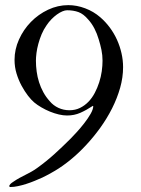

<svg xmlns="http://www.w3.org/2000/svg" viewBox="-20 -541 564 767"><path d="M248 -500Q239.7 -500 229.2 -495.6Q218.8 -491.2 207.5 -483.2Q196.3 -475.1 185.5 -464.1Q174.8 -453.1 166 -439.9Q154.3 -423.3 146.2 -404.1Q138.2 -384.8 133.1 -365.7Q127.9 -346.7 125.7 -329.1Q123.5 -311.5 123.5 -298.3Q123.5 -276.9 126.5 -255.1Q129.4 -233.4 136 -212.6Q142.6 -191.9 153.1 -172.6Q163.6 -153.3 178.7 -136.7Q192.9 -119.6 213.4 -110.1Q233.9 -100.6 257.3 -100.6Q280.8 -100.6 299.6 -109.9Q318.4 -119.1 333.3 -134.5Q348.1 -149.9 358.6 -169.9Q369.1 -189.9 376.2 -211.9Q383.3 -233.9 386.5 -256.3Q389.6 -278.8 389.6 -298.3Q389.6 -320.3 385.3 -341.6Q380.9 -362.8 374.5 -383.3Q367.7 -406.7 357.2 -427Q346.7 -447.3 332.5 -462.9Q313.5 -485.4 293.5 -492.7Q273.4 -500 248 -500ZM352.5 -117.2Q351.6 -117.2 351.6 -117.7Q351.1 -117.7 351.1 -118.2Q325.2 -101.1 300.8 -90.3Q276.4 -79.6 248 -79.6Q232.9 -79.6 215.1 -83.7Q197.3 -87.9 179.4 -95.2Q161.6 -102.5 145.3 -112.1Q128.9 -121.6 116.7 -131.8Q105.5 -141.1 92 -158.4Q78.6 -175.8 66.4 -198.2Q54.2 -220.7 46.1 -247.1Q38.1 -273.4 38.1 -301.8Q38.1 -343.8 55.9 -383.3Q73.7 -422.9 103.5 -453.4Q133.3 -483.9 172.1 -502.2Q210.9 -520.5 252.9 -520.5Q286.6 -520.5 320.3 -507.8Q354 -495.1 380.4 -472.2Q401.4 -454.1 418.5 -431.2Q435.5 -408.2 447.3 -382.3Q459 -356.4 465.3 -328.6Q471.7 -300.8 471.7 -272.9Q471.7 -231.9 460 -190.4Q448.2 -148.9 428 -108.6Q407.7 -68.4 380.9 -31Q354 6.3 323.7 38.8Q293.5 71.3 261.5 97.4Q229.5 123.5 199.7 141.1Q186.5 148.9 174.8 155.3Q163.1 161.6 149.9 168Q134.8 174.8 118.2 181.6Q101.6 188.5 84.7 193.8Q67.9 199.2 51.8 202.6Q35.6 206.1 21.5 206.1Q17.1 206.1 17.1 201.7Q17.1 200.2 18.1 198.7Q18.1 197.8 21.5 194.1Q24.9 190.4 33.2 185.1Q45.9 176.3 58.1 169.7Q70.3 163.1 82.5 157Q94.7 150.9 106.4 144.3Q118.2 137.7 129.4 129.4Q166 103 198.5 73.5Q231 43.9 263.2 11.7Q271.5 3.4 286.6 -13.2Q301.8 -29.8 316.4 -48.6Q331.1 -67.4 341.8 -85.9Q352.5 -104.5 352.5 -117.2Z"/></svg>

Font: IM FELL French Canon
Style: Regular
Weight: 400
Designer: Igino Marini
Foundry: Igino Marini,
Version: 3.00